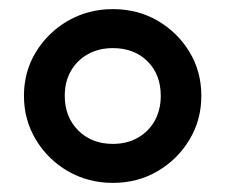

<svg xmlns="http://www.w3.org/2000/svg" viewBox="-20 -730 494 421"><path d="M227.5 -329Q173.5 -329 129.2 -354.5Q85 -380 58.8 -423.5Q32.5 -467 32.5 -520Q32.5 -573 58.8 -616Q85 -659 129.2 -684.5Q173.5 -710 227.5 -710Q282 -710 325.8 -684.5Q369.5 -659 395.5 -616Q421.5 -573 421.5 -520Q421.5 -467 395.5 -423.8Q369.5 -380.5 325.8 -354.8Q282 -329 227.5 -329ZM227.5 -414.5Q258.5 -414.5 282.2 -428Q306 -441.5 319.2 -465.2Q332.5 -489 332.5 -520Q332.5 -566.5 303.5 -595.5Q274.5 -624.5 227.5 -624.5Q196.5 -624.5 172.8 -611.2Q149 -598 135.5 -574.5Q122 -551 122 -520Q122 -473.5 151.5 -444Q181 -414.5 227.5 -414.5Z"/></svg>

Font: Geologica Thin Roman Medium
Style: Regular
Weight: 500
Version: Version 1.010;gftools[0.9.28]